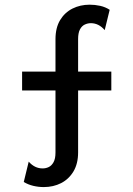

<svg xmlns="http://www.w3.org/2000/svg" viewBox="-20 -653 561 807"><path d="M163.9 133.3Q141.7 133.3 119.8 128.1Q97.9 122.9 79.9 111.8L100.7 26.4Q125.7 54.9 159 54.9Q172.9 54.9 185.1 49Q197.2 43.1 205.2 28.5Q213.2 13.9 213.2 -11.8V-272.9H72.9V-352.1H213.2V-488.2Q213.2 -536.1 232.6 -568.4Q252.1 -600.7 284.7 -617Q317.4 -633.3 356.9 -633.3Q379.2 -633.3 401 -628.5Q422.9 -623.6 441 -611.8L420.1 -526.4Q407.6 -541 393.1 -548.3Q378.5 -555.6 361.8 -555.6Q348.6 -555.6 336.1 -549.7Q323.6 -543.8 316 -529.2Q308.3 -514.6 308.3 -488.9V-352.1H447.9V-272.9H308.3V-12.5Q308.3 34.7 288.9 67.4Q269.4 100 236.8 116.7Q204.2 133.3 163.9 133.3Z"/></svg>

Font: Afacad Flux Medium
Style: Regular
Weight: 500
Designer: Kristian Moeller
Foundry: Dicotype
Version: Version 1.100